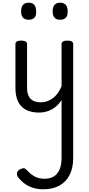

<svg xmlns="http://www.w3.org/2000/svg" viewBox="-20 -815 655 1419"><path d="M269 17Q211 17 172 -3.5Q133 -24 113.5 -64.5Q94 -105 94 -166V-489Q94 -502 104.5 -508.5Q115 -515 136 -515Q158 -515 169 -508.5Q180 -502 180 -489V-166Q180 -131 191 -107Q202 -83 224.5 -71Q247 -59 280 -59Q308 -59 332 -68Q356 -77 375.5 -93Q395 -109 410 -131Q425 -153 435 -178V-489Q435 -502 445.5 -508.5Q456 -515 478 -515Q499 -515 510 -508.5Q521 -502 521 -489V352Q521 428 493.5 480Q466 532 416.5 558Q367 584 300 584Q255 584 219 571.5Q183 559 156.5 538Q130 517 113 494Q103 480 105.5 463.5Q108 447 129 436Q147 427 157.5 428.5Q168 430 180 444Q210 476 239.5 491Q269 506 309 506Q348 506 376 490Q404 474 419.5 439.5Q435 405 435 350V-76Q422 -55 404.5 -37.5Q387 -20 365.5 -8Q344 4 320 10.5Q296 17 269 17ZM192 -669Q164 -669 150 -684.5Q136 -700 136 -731Q136 -763 150 -779Q164 -795 192 -795Q220 -795 233.5 -779Q247 -763 247 -731Q249 -700 234.5 -684.5Q220 -669 192 -669ZM425 -669Q397 -669 383 -684.5Q369 -700 369 -731Q369 -763 383 -779Q397 -795 425 -795Q452 -795 466 -779Q480 -763 480 -731Q481 -700 466.5 -684.5Q452 -669 425 -669Z"/></svg>

Font: Playwrite AR
Style: Regular
Weight: 400
Designer: Veronika Burian, José Scaglione
Foundry: TypeTogether
Version: Version 1.002